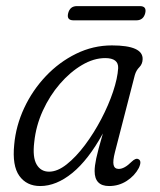

<svg xmlns="http://www.w3.org/2000/svg" viewBox="-20 -600 522 628"><path d="M356 -102.5Q348.5 -73.5 351.5 -60.5Q354.5 -47.5 368.5 -47.5Q387 -47.5 410.5 -71Q424 -84 432.5 -79.5Q445 -74 434 -50.5Q420.5 -25 394.5 -8.2Q368.5 8.5 337 8.5Q289.5 8.5 289.5 -40.5Q289.5 -57 294.8 -82Q300 -107 316.5 -163.5Q269 -77 216.5 -34.2Q164 8.5 111.5 8.5Q67 8.5 43.2 -24.8Q19.5 -58 26.5 -127Q32 -188.5 59 -246.5Q86 -304.5 129.8 -350.8Q173.5 -397 229 -424.2Q284.5 -451.5 346 -451.5Q448.5 -451.5 446.5 -406Q446 -390.5 435.8 -380.2Q425.5 -370 421 -354.5ZM92 -135Q86 -85.5 99.8 -62Q113.5 -38.5 140.5 -38.5Q168 -38.5 198.2 -62.5Q228.5 -86.5 257.8 -125.5Q287 -164.5 311 -210.2Q335 -256 349.8 -300Q364.5 -344 366.5 -377Q368 -410 324 -410Q286.5 -410 248 -387.2Q209.5 -364.5 176 -325.8Q142.5 -287 120 -237.8Q97.5 -188.5 92 -135ZM203 -557Q209 -580 231.5 -580H437.5Q460.5 -580 455 -557Q449 -533.5 426 -533.5H220.5Q197 -533.5 203 -557Z"/></svg>

Font: Fraunces 72pt SuperSoft Light
Style: Italic
Weight: 300
Italic angle: -16°
Version: Version 1.000;[b76b70a41]